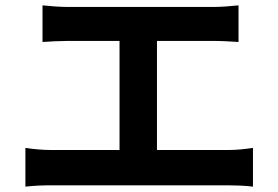

<svg xmlns="http://www.w3.org/2000/svg" viewBox="-20 -718 1040 718"><path d="M139 -698V-561C164 -563 207 -565 234 -565H427V-157H173C142 -157 106 -160 75 -165V-20C108 -24 143 -25 173 -25H832C855 -25 897 -24 926 -20V-165C900 -161 868 -157 832 -157H567V-565H778C807 -565 842 -563 872 -561V-698C843 -695 808 -692 778 -692H234C206 -692 165 -695 139 -698Z"/></svg>

Font: DAIFUKU Sans JP
Style: Bold
Weight: 700
Designer: Original font ‘Source Han Sans JP’ : Ryoko NISHIZUKA  (kana, bopomofo & ideographs); Paul D. Hunt (Latin, Greek & Cyrill
Foundry: Daifuku
Version: Version 1.001